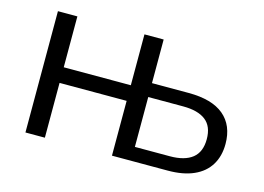

<svg xmlns="http://www.w3.org/2000/svg" viewBox="-74 -635 1054 768"><g transform="rotate(15 453.0 -251.0)"><path d="M80 0V-502.3H160.5V-291.6H438.3V-502.3H517.8V-321.7H669.4Q766.7 -321.7 815.8 -280.5Q865 -239.3 865 -162.5Q865 -112.1 842.6 -75.5Q820.2 -38.8 776.5 -19.4Q732.9 0 669.4 0H438.3V-226.9H160.5V0ZM517.8 -57.6H662.5Q723.7 -57.6 755.7 -83.1Q787.6 -108.6 787.6 -161.6Q787.6 -214.6 755.8 -239.3Q724 -264.1 662.5 -264.1H517.8Z"/></g></svg>

Font: Mulish ExtraLight
Style: Regular
Weight: 200
Designer: Vernon Adams
Foundry: Vernon Adams
Version: Version 3.603